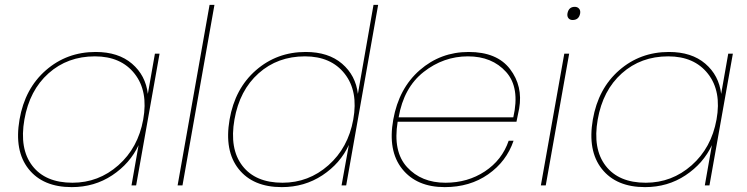

<svg xmlns="http://www.w3.org/2000/svg" viewBox="-20 -760 3061 787"><path d="M60 -270Q82 -397 168 -472Q254 -547 372 -547Q465 -547 521 -499Q577 -451 586 -375L615 -540H634L538 0H519L548 -165Q513 -90 440 -41.5Q367 7 274 7Q156 7 97 -67.5Q38 -142 60 -270ZM369 -529Q257 -529 179 -459.5Q101 -390 80 -270Q59 -150 112.5 -80.5Q166 -11 277 -11Q384 -11 465 -82.5Q546 -154 567 -270Q588 -386 532 -457.5Q476 -529 369 -529Z M708 0 839 -740H859L728 0Z M921 -270Q943 -397 1029 -472Q1115 -547 1233 -547Q1326 -547 1382 -499Q1438 -451 1447 -375L1511 -740H1530L1399 0H1380L1410 -166Q1375 -90 1301.5 -41.5Q1228 7 1135 7Q1017 7 958 -67.5Q899 -142 921 -270ZM1230 -529Q1118 -529 1040 -459.5Q962 -390 941 -270Q920 -150 973.5 -80.5Q1027 -11 1138 -11Q1245 -11 1326 -82.5Q1407 -154 1428 -270Q1449 -386 1393 -457.5Q1337 -529 1230 -529Z M1898 -529Q1798 -529 1716.5 -465Q1635 -401 1614 -279H2084Q2112 -401 2054.5 -465Q1997 -529 1898 -529ZM2085 -183Q2056 -98 1981 -45.5Q1906 7 1803 7Q1688 7 1628.5 -67.5Q1569 -142 1592 -270Q1615 -398 1700.5 -472.5Q1786 -547 1901 -547Q2017 -547 2070.5 -477Q2124 -407 2108 -315Q2099 -268 2097 -261H1610Q1590 -139 1648.5 -75Q1707 -11 1806 -11Q1897 -11 1967.5 -57.5Q2038 -104 2065 -183Z M2197 0 2293 -540H2313L2217 0ZM2327 -678Q2316 -678 2310 -685.5Q2304 -693 2306 -705Q2311 -732 2336 -732Q2347 -732 2353.5 -724.5Q2360 -717 2358 -705Q2353 -678 2327 -678Z M2410 -270Q2432 -397 2518 -472Q2604 -547 2722 -547Q2815 -547 2871 -499Q2927 -451 2936 -375L2965 -540H2984L2888 0H2869L2898 -165Q2863 -90 2790 -41.5Q2717 7 2624 7Q2506 7 2447 -67.5Q2388 -142 2410 -270ZM2719 -529Q2607 -529 2529 -459.5Q2451 -390 2430 -270Q2409 -150 2462.5 -80.5Q2516 -11 2627 -11Q2734 -11 2815 -82.5Q2896 -154 2917 -270Q2938 -386 2882 -457.5Q2826 -529 2719 -529Z"/></svg>

Font: Poppins Thin
Style: Italic
Weight: 250
Italic angle: -10°
Designer: Ninad Kale (Devanagari), Jonny Pinhorn (Latin)
Foundry: Indian Type Foundry
Version: Version 3.200;PS 1.000;hotconv 16.6.54;makeotf.lib2.5.65590